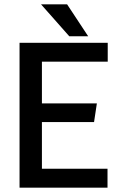

<svg xmlns="http://www.w3.org/2000/svg" viewBox="-20 -864 551 884"><path d="M70 -667H476V-580H173V-388H426L413 -302H173V-87H475V0H70ZM169 -844H289L386 -697H299Z"/></svg>

Font: Epunda Sans Medium
Style: Regular
Weight: 500
Designer: Simon Atzbach
Foundry: typofactur
Version: Version 2.204; ttfautohint (v1.8.4.7-5d5b)